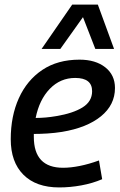

<svg xmlns="http://www.w3.org/2000/svg" viewBox="-20 -810 526 840"><path d="M427 -26Q385 -8 336 1Q287 10 239 10Q138 10 82.5 -45.5Q27 -101 27 -201Q27 -302 62.5 -380.5Q98 -459 165 -504Q232 -549 328 -549Q398 -549 440.5 -515.5Q483 -482 483 -425Q483 -351 421.5 -301Q360 -251 251 -233Q219 -228 187.5 -226Q156 -224 128 -224Q128 -218 128 -211Q128 -76 256 -76Q289 -76 329 -84Q369 -92 413 -108ZM309 -469Q244 -469 198 -421.5Q152 -374 136 -294Q158 -294 180.5 -296Q203 -298 226 -302Q299 -314 341 -340Q383 -366 383 -411Q383 -469 309 -469ZM162 -596 296 -790H408L479 -596H397L343 -735L244 -596Z"/></svg>

Font: Georama Medium
Style: Italic
Weight: 500
Italic angle: -9°
Designer: Jean-Baptiste Levee
Foundry: Production Type
Version: Version 1.000